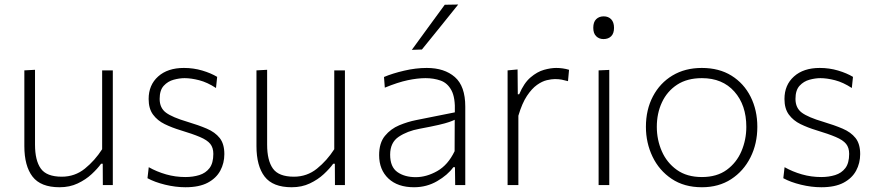

<svg xmlns="http://www.w3.org/2000/svg" viewBox="-20 -798 3783 828"><path d="M237 9.5Q155.5 9.5 120.2 -36.5Q85 -82.5 85 -168V-494.5L131 -497V-174.5Q131 -106 156 -71Q181 -36 246.5 -36Q303 -36 346 -70.8Q389 -105.5 420.5 -154.5V-494.5H466.5V0H423.5L423 -92H416Q400.5 -70.5 375.2 -47Q350 -23.5 315.2 -7Q280.5 9.5 237 9.5Z M780 9.5Q737 9.5 692 -1.5Q647 -12.5 616 -29.5L621.5 -77Q656 -57.5 696.2 -46Q736.5 -34.5 779.5 -34.5Q812 -34.5 839.5 -43Q867 -51.5 883.5 -73Q900 -94.5 900 -134.5Q900 -161 886.8 -177.5Q873.5 -194 842.2 -207.2Q811 -220.5 758 -236.5Q721.5 -247.5 690.2 -262.8Q659 -278 640 -303.8Q621 -329.5 621 -371Q621 -431.5 662 -468.2Q703 -505 773 -505Q814.5 -505 852.2 -493.8Q890 -482.5 916.5 -466.5L911.5 -418.5Q874 -443 839 -452Q804 -461 776 -461Q754 -461 729 -454.2Q704 -447.5 686.2 -428.2Q668.5 -409 668.5 -371.5Q668.5 -332.5 695.8 -312.2Q723 -292 789 -272.5Q836 -258.5 871.8 -243.2Q907.5 -228 927.5 -202.8Q947.5 -177.5 947.5 -133.5Q947.5 -94.5 930 -62Q912.5 -29.5 875.8 -10Q839 9.5 780 9.5Z M1238 9.5Q1156.5 9.5 1121.2 -36.5Q1086 -82.5 1086 -168V-494.5L1132 -497V-174.5Q1132 -106 1157 -71Q1182 -36 1247.5 -36Q1304 -36 1347 -70.8Q1390 -105.5 1421.5 -154.5V-494.5H1467.5V0H1424.5L1424 -92H1417Q1401.5 -70.5 1376.2 -47Q1351 -23.5 1316.2 -7Q1281.5 9.5 1238 9.5Z M1765.5 9.5Q1695 9.5 1655 -28.2Q1615 -66 1615 -129Q1615 -181.5 1640 -212Q1665 -242.5 1701.8 -257.8Q1738.5 -273 1774 -280L1941.5 -313.5Q1944 -376.5 1927 -408.2Q1910 -440 1880.2 -450.5Q1850.5 -461 1815 -461Q1780.5 -461 1738 -452Q1695.5 -443 1639.5 -420L1636 -466Q1672.5 -481.5 1722.8 -493.2Q1773 -505 1820.5 -505Q1896.5 -505 1941.5 -465.8Q1986.5 -426.5 1986.5 -338.5V0H1943L1942 -77H1935Q1910.5 -43 1865.2 -16.8Q1820 9.5 1765.5 9.5ZM1773 -34Q1819 -34 1865.5 -60.2Q1912 -86.5 1940.5 -146L1941 -281.5Q1932 -277 1917 -271.8Q1902 -266.5 1872 -259.5Q1842 -252.5 1788.5 -242.5Q1736.5 -233 1699.5 -208.2Q1662.5 -183.5 1662.5 -131Q1662.5 -78 1693.8 -56Q1725 -34 1773 -34ZM1756 -583Q1791.5 -632 1827.2 -680.8Q1863 -729.5 1898 -777.5L1956 -778.5Q1916.5 -729 1877.5 -680.8Q1838.5 -632.5 1799.5 -584.5Z M2169 0V-494.5L2212 -498.5L2213 -391.5H2219Q2239.5 -440 2268 -464.2Q2296.5 -488.5 2325.8 -496.8Q2355 -505 2378.5 -505Q2407.5 -505 2434 -497L2429.5 -448Q2415 -452 2402.5 -454.5Q2390 -457 2373 -457Q2358.5 -457 2338.2 -452.2Q2318 -447.5 2295.8 -431.8Q2273.5 -416 2252.5 -384.5Q2231.5 -353 2215.5 -299V0Z M2561.5 0V-494.5L2607.5 -496.5V0ZM2582.5 -629.5Q2563.5 -629.5 2551 -641.8Q2538.5 -654 2538.5 -678Q2538.5 -703 2551 -715.2Q2563.5 -727.5 2583.5 -727.5Q2603.5 -727.5 2615.8 -714.8Q2628 -702 2628 -678Q2628 -654 2615.8 -641.8Q2603.5 -629.5 2582.5 -629.5Z M3007 9.5Q2930.5 9.5 2876.5 -26.8Q2822.5 -63 2794 -122.5Q2765.5 -182 2765.5 -251Q2765.5 -325 2795.8 -382.5Q2826 -440 2880.2 -472.5Q2934.5 -505 3006.5 -505Q3081 -505 3134.5 -471.8Q3188 -438.5 3217 -380.8Q3246 -323 3246 -251Q3246 -178 3216.2 -119Q3186.5 -60 3133 -25.2Q3079.5 9.5 3007 9.5ZM3007 -34.5Q3071.5 -34.5 3114 -65.5Q3156.5 -96.5 3177.5 -146Q3198.5 -195.5 3198.5 -251Q3198.5 -345 3147 -403Q3095.5 -461 3007 -461Q2943.5 -461 2900.2 -432.8Q2857 -404.5 2834.8 -357Q2812.5 -309.5 2812.5 -251Q2812.5 -195.5 2834 -146Q2855.5 -96.5 2898.8 -65.5Q2942 -34.5 3007 -34.5Z M3522 9.5Q3479 9.5 3434 -1.5Q3389 -12.5 3358 -29.5L3363.5 -77Q3398 -57.5 3438.2 -46Q3478.5 -34.5 3521.5 -34.5Q3554 -34.5 3581.5 -43Q3609 -51.5 3625.5 -73Q3642 -94.5 3642 -134.5Q3642 -161 3628.8 -177.5Q3615.5 -194 3584.2 -207.2Q3553 -220.5 3500 -236.5Q3463.5 -247.5 3432.2 -262.8Q3401 -278 3382 -303.8Q3363 -329.5 3363 -371Q3363 -431.5 3404 -468.2Q3445 -505 3515 -505Q3556.5 -505 3594.2 -493.8Q3632 -482.5 3658.5 -466.5L3653.5 -418.5Q3616 -443 3581 -452Q3546 -461 3518 -461Q3496 -461 3471 -454.2Q3446 -447.5 3428.2 -428.2Q3410.5 -409 3410.5 -371.5Q3410.5 -332.5 3437.8 -312.2Q3465 -292 3531 -272.5Q3578 -258.5 3613.8 -243.2Q3649.5 -228 3669.5 -202.8Q3689.5 -177.5 3689.5 -133.5Q3689.5 -94.5 3672 -62Q3654.5 -29.5 3617.8 -10Q3581 9.5 3522 9.5Z"/></svg>

Font: Commissioner ExtraLight
Style: Regular
Weight: 200
Designer: Kostas Bartsokas
Foundry: Kostas Bartsokas
Version: Version 1.000; ttfautohint (v1.8.3)